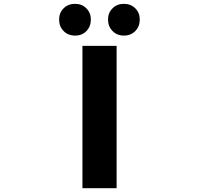

<svg xmlns="http://www.w3.org/2000/svg" viewBox="-20 -984 1040 1004"><path d="M411.1 0V-744.1H589.8V0ZM373 -797.9Q335.9 -797.9 312.5 -821.8Q289.1 -845.7 289.1 -881.8Q289.1 -917 312.5 -940.4Q335.9 -963.9 373 -963.9Q408.2 -963.9 431.6 -940.4Q455.1 -917 455.1 -881.8Q455.1 -845.7 432.1 -821.8Q409.2 -797.9 373 -797.9ZM544.9 -881.8Q544.9 -917 568.4 -940.4Q591.8 -963.9 627.9 -963.9Q664.1 -963.9 687.5 -940.4Q710.9 -917 710.9 -881.8Q710.9 -845.7 687.5 -821.8Q664.1 -797.9 627.9 -797.9Q591.8 -797.9 568.4 -821.8Q544.9 -845.7 544.9 -881.8Z"/></svg>

Font: GenEi Gothic M Heavy
Style: Regular
Weight: 800
Designer: o_tamon (Modified); [Source Han Sans]
Ryoko NISHIZUKA  (kana & ideographs); Paul D. Hunt (Latin, Greek & Cyrillic); Wenl
Version: Version 1.1a;Original Version 1.004